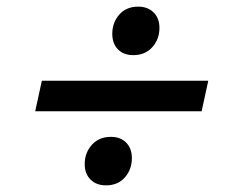

<svg xmlns="http://www.w3.org/2000/svg" viewBox="-20 -642 700 578"><path d="M106 -399H607L587 -307H86ZM314 -230Q343 -230 360 -212.5Q377 -195 377 -166Q377 -132 356 -108Q335 -84 299 -84Q270 -84 252.5 -101.5Q235 -119 235 -148Q235 -182 256.5 -206Q278 -230 314 -230ZM396 -622Q425 -622 442.5 -604.5Q460 -587 460 -558Q460 -524 438.5 -500Q417 -476 381 -476Q352 -476 335 -493.5Q318 -511 318 -540Q318 -574 339 -598Q360 -622 396 -622Z"/></svg>

Font: Application Medium
Style: Italic
Weight: 500
Italic angle: -12°
Designer: Wei Huang
Foundry: Wei Huang
Version: Version 0.012